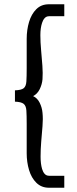

<svg xmlns="http://www.w3.org/2000/svg" viewBox="-20 -738 361 899"><path d="M209 141Q174 141 150.5 118Q127 95 116 58Q105 21 105 -20V-158Q105 -198 103.5 -220.5Q102 -243 90.5 -252Q79 -261 50 -262V-315Q80 -316 91 -325Q102 -334 103.5 -356.5Q105 -379 105 -419V-556Q105 -598 116 -635Q127 -672 150 -695Q173 -718 209 -718H281V-662H210Q197 -662 189 -653Q181 -644 177 -631Q169 -607 169 -573.5Q169 -540 172.5 -502.5Q176 -465 178.5 -430Q181 -395 179 -367Q177 -343 166 -320.5Q155 -298 135 -288Q155 -279 166 -256.5Q177 -234 179 -210Q182 -182 179 -147Q176 -112 173 -75Q170 -38 170 -4.5Q170 29 177 53Q181 67 189 76Q197 85 210 85H281V141Z"/></svg>

Font: Kulim Park
Style: Regular
Weight: 400
Designer: Noponies / Dale Sattler
Foundry: Noponies
Version: Version 1.000; ttfautohint (v1.8.3)